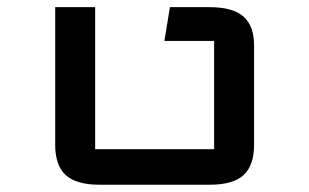

<svg xmlns="http://www.w3.org/2000/svg" viewBox="-20 -508 851 528"><path d="M131.8 -488.3H241.7V-97.7H568.8V-395.5H432.1L447.3 -488.3H556.6Q620.6 -488.3 649.7 -462.4Q678.7 -436.5 678.7 -383.3V-109.9Q678.7 -53.2 649.9 -26.6Q621.1 0 556.6 0H253.9Q189.5 0 160.6 -26.6Q131.8 -53.2 131.8 -109.9Z"/></svg>

Font: Squarish Sans CT
Style: Regular
Weight: 400
Version: Version 0.9